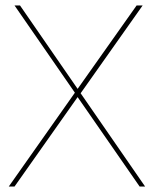

<svg xmlns="http://www.w3.org/2000/svg" viewBox="-20 -680 566 700"><path d="M489 0 263 -326 33 0H12L253 -342L33 -660H53L263 -356L478 -660H500L274 -340L509 0Z"/></svg>

Font: Work Sans Hairline
Style: Regular
Weight: 400
Designer: Wei Huang
Foundry: Wei Huang
Version: Version 1.032